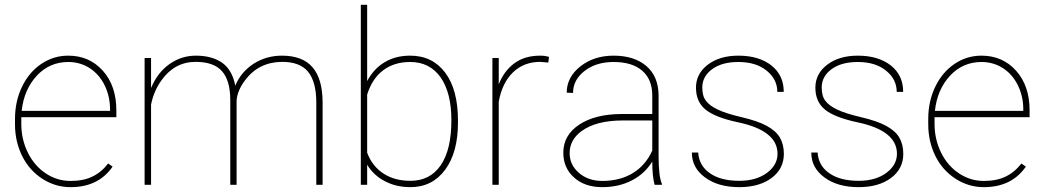

<svg xmlns="http://www.w3.org/2000/svg" viewBox="-20 -770 4349 800"><path d="M273.9 9.8C351.6 9.8 409.7 -18.6 449.2 -75.7C449.2 -75.7 430.7 -88.9 430.7 -88.9C430.7 -88.9 430.7 -88.9 430.7 -88.9C411.6 -64 389.6 -45.9 364.7 -34.2C339.8 -22 309.6 -16.1 273.9 -16.1C273.9 -16.1 273.9 -16.1 273.9 -16.1C236.8 -16.1 202.6 -26.4 170.9 -47.4C139.2 -68.4 114.3 -97.2 96.2 -133.8C78.1 -170.4 68.8 -210 68.8 -252.9C68.8 -252.9 68.8 -281.7 68.8 -281.7C68.8 -281.7 464.8 -281.7 464.8 -281.7C464.8 -281.7 464.8 -309.6 464.8 -309.6C464.8 -309.6 464.8 -309.6 464.8 -309.6C464.8 -377.9 446.3 -433.1 408.7 -475.1C371.1 -517.1 323.2 -538.1 264.2 -538.1C264.2 -538.1 264.2 -538.1 264.2 -538.1C223.6 -538.1 186.5 -526.9 152.3 -503.9C118.2 -481 91.3 -449.2 71.8 -408.7C52.2 -368.2 42.5 -323.2 42.5 -274.4C42.5 -274.4 42.5 -252.4 42.5 -252.4C42.5 -252.4 42.5 -252.4 42.5 -252.4C42.5 -203.6 52.7 -159.2 72.8 -119.1C92.8 -79.1 121.1 -47.9 156.7 -24.9C192.4 -2 231.4 9.8 273.9 9.8C273.9 9.8 273.9 9.8 273.9 9.8ZM264.2 -511.7C296.9 -511.7 326.7 -503.4 353.5 -486.3C379.9 -469.2 400.9 -445.3 416 -414.6C431.2 -383.8 438.5 -350.1 438.5 -314.5C438.5 -314.5 438.5 -308.1 438.5 -308.1C438.5 -308.1 70.3 -308.1 70.3 -308.1C70.3 -308.1 70.3 -308.1 70.3 -308.1C76.7 -367.2 97.7 -416 133.3 -454.6C168.9 -492.7 212.9 -511.7 264.2 -511.7C264.2 -511.7 264.2 -511.7 264.2 -511.7Z M965.8 -351.6C965.8 -351.6 965.8 -351.6 965.8 -351.6C967.8 -378.4 979.5 -406.7 1001 -435.5C1001 -435.5 1001 -435.5 1001 -435.5C1038.6 -485.8 1089.4 -511.2 1153.3 -512.2C1153.3 -512.2 1153.3 -512.2 1153.3 -512.2C1203.1 -512.7 1239.7 -499.5 1263.2 -471.7C1286.1 -443.8 1297.9 -400.9 1297.9 -342.8C1297.9 -342.8 1297.9 0 1297.9 0C1297.9 0 1324.2 0 1324.2 0C1324.2 0 1324.2 -344.7 1324.2 -344.7C1324.2 -344.7 1324.2 -344.7 1324.2 -344.7C1323.7 -409.2 1310.1 -457.5 1282.2 -489.7C1254.4 -522 1211.9 -538.1 1154.8 -538.1C1154.8 -538.1 1154.8 -538.1 1154.8 -538.1C1111.3 -538.1 1071.8 -526.9 1036.6 -504.4C1001.5 -481.4 976.1 -451.2 960.4 -413.1C960.4 -413.1 960.4 -413.1 960.4 -413.1C951.7 -457.5 933.1 -489.3 905.3 -508.8C877 -528.3 840.8 -538.1 796.4 -538.1C796.4 -538.1 796.4 -538.1 796.4 -538.1C755.9 -538.1 719.2 -526.4 686 -502.9C652.8 -479.5 627.4 -446.3 609.4 -403.3C609.4 -403.3 609.4 -528.3 609.4 -528.3C609.4 -528.3 582.5 -528.3 582.5 -528.3C582.5 -528.3 582.5 0 582.5 0C582.5 0 609.4 0 609.4 0C609.4 0 609.4 -334 609.4 -334C609.4 -334 609.4 -334 609.4 -334C616.7 -371.1 630.9 -404.8 652.8 -435.5C652.8 -435.5 652.8 -435.5 652.8 -435.5C689.5 -486.8 736.8 -512.2 794.9 -512.2C794.9 -512.2 794.9 -512.2 794.9 -512.2C845.2 -512.2 881.8 -499.5 904.8 -473.6C927.7 -447.8 939 -408.2 939.5 -355C939.5 -355 939.5 0 939.5 0C939.5 0 965.8 0 965.8 0C965.8 0 965.8 -351.6 965.8 -351.6Z M1888.2 -267.6C1888.2 -267.6 1888.2 -267.6 1888.2 -267.6C1888.2 -353 1870.6 -419.9 1835 -467.3C1799.3 -514.6 1751 -538.1 1689 -538.1C1689 -538.1 1689 -538.1 1689 -538.1C1648.9 -538.1 1613.8 -529.3 1583.5 -511.2C1552.7 -493.2 1528.3 -466.8 1509.8 -432.1C1509.8 -432.1 1509.8 -750 1509.8 -750C1509.8 -750 1483.4 -750 1483.4 -750C1483.4 -750 1483.4 0 1483.4 0C1483.4 0 1509.8 0 1509.8 0C1509.8 0 1509.8 -83.5 1509.8 -83.5C1509.8 -83.5 1509.8 -83.5 1509.8 -83.5C1527.8 -54.2 1552.2 -31.2 1583.5 -15.1C1614.7 1.5 1650.4 9.8 1689.9 9.8C1689.9 9.8 1689.9 9.8 1689.9 9.8C1751 9.8 1799.3 -14.6 1835 -63C1870.6 -111.3 1888.2 -176.8 1888.2 -259.3C1888.2 -259.3 1888.2 -267.6 1888.2 -267.6ZM1860.8 -269.5C1860.8 -187.5 1846.2 -125 1816.4 -81.5C1786.6 -38.1 1744.6 -16.6 1690.4 -16.6C1690.4 -16.6 1690.4 -16.6 1690.4 -16.6C1645.5 -16.6 1607.9 -26.9 1577.1 -47.4C1546.4 -67.4 1523.9 -96.2 1509.8 -133.8C1509.8 -133.8 1509.8 -376 1509.8 -376C1509.8 -376 1509.8 -376 1509.8 -376C1523.9 -420.9 1546.4 -454.6 1577.1 -477.5C1607.9 -500.5 1645 -511.7 1689.5 -511.7C1689.5 -511.7 1689.5 -511.7 1689.5 -511.7C1743.7 -511.7 1785.6 -490.2 1815.9 -447.8C1845.7 -404.8 1860.8 -345.2 1860.8 -269.5C1860.8 -269.5 1860.8 -269.5 1860.8 -269.5Z M2267.6 -532.7C2267.6 -532.7 2267.6 -532.7 2267.6 -532.7C2258.3 -536.1 2245.6 -538.1 2230.5 -538.1C2230.5 -538.1 2230.5 -538.1 2230.5 -538.1C2187 -538.1 2151.4 -527.3 2122.6 -505.9C2093.8 -484.4 2072.3 -455.1 2058.1 -418.5C2058.1 -418.5 2058.1 -528.3 2058.1 -528.3C2058.1 -528.3 2031.7 -528.3 2031.7 -528.3C2031.7 -528.3 2031.7 0 2031.7 0C2031.7 0 2058.1 0 2058.1 0C2058.1 0 2058.1 -346.2 2058.1 -346.2C2058.1 -346.2 2058.1 -346.2 2058.1 -346.2C2067.4 -398.4 2087.4 -439.5 2117.7 -468.8C2147.9 -497.6 2185.5 -512.2 2230.5 -512.2C2230.5 -512.2 2264.6 -509.3 2264.6 -509.3C2264.6 -509.3 2267.6 -532.7 2267.6 -532.7Z M2737.8 0C2737.8 0 2737.8 -4.4 2737.8 -4.4C2737.8 -4.4 2737.8 -4.4 2737.8 -4.4C2728.5 -25.4 2724.1 -64.5 2724.1 -122.6C2724.1 -122.6 2724.1 -375 2724.1 -375C2724.1 -375 2724.1 -375 2724.1 -375C2723.1 -426.8 2706.1 -466.8 2672.4 -495.6C2638.7 -523.9 2593.8 -538.1 2536.6 -538.1C2536.6 -538.1 2536.6 -538.1 2536.6 -538.1C2481.9 -538.1 2435.5 -522.9 2397.9 -493.2C2360.4 -463.4 2341.3 -426.8 2341.3 -383.8C2341.3 -383.8 2367.7 -382.8 2367.7 -382.8C2367.7 -382.8 2367.7 -382.8 2367.7 -382.8C2367.7 -419.4 2383.8 -449.7 2416 -474.6C2448.2 -499.5 2488.3 -511.7 2536.6 -511.7C2536.6 -511.7 2536.6 -511.7 2536.6 -511.7C2588.4 -511.7 2628.4 -499.5 2656.2 -475.1C2684.1 -450.7 2697.8 -416.5 2697.8 -372.1C2697.8 -372.1 2697.8 -294.9 2697.8 -294.9C2697.8 -294.9 2567.4 -294.9 2567.4 -294.9C2567.4 -294.9 2567.4 -294.9 2567.4 -294.9C2494.6 -294.4 2436.5 -279.3 2393.1 -250.5C2349.1 -221.2 2327.1 -182.1 2327.1 -133.8C2327.1 -133.8 2327.1 -133.8 2327.1 -133.8C2327.1 -91.3 2342.3 -56.6 2372.1 -30.3C2401.9 -3.4 2440.9 9.8 2489.7 9.8C2489.7 9.8 2489.7 9.8 2489.7 9.8C2535.2 9.8 2576.2 0.5 2612.3 -18.1C2648.4 -36.6 2676.8 -63 2697.8 -96.7C2697.8 -96.7 2697.8 -96.7 2697.8 -96.7C2697.8 -54.7 2701.2 -22.5 2707.5 0C2707.5 0 2737.8 0 2737.8 0ZM2489.7 -16.1C2450.2 -16.1 2418 -27.3 2392.1 -49.8C2366.2 -72.3 2353.5 -99.6 2353.5 -131.8C2353.5 -131.8 2353.5 -131.8 2353.5 -131.8C2353.5 -168.5 2369.6 -198.7 2402.3 -223.1C2402.3 -223.1 2402.3 -223.1 2402.3 -223.1C2442.4 -252.9 2500 -268.1 2575.7 -268.1C2575.7 -268.1 2697.8 -268.1 2697.8 -268.1C2697.8 -268.1 2697.8 -142.6 2697.8 -142.6C2697.8 -142.6 2697.8 -142.6 2697.8 -142.6C2679.7 -102.5 2653.3 -71.3 2617.7 -49.3C2582 -27.3 2539.1 -16.1 2489.7 -16.1C2489.7 -16.1 2489.7 -16.1 2489.7 -16.1Z M3219.7 -129.4C3219.7 -98.1 3205.1 -71.8 3175.8 -49.8C3146 -27.8 3107.9 -16.6 3060.5 -16.6C3060.5 -16.6 3060.5 -16.6 3060.5 -16.6C3009.3 -16.6 2968.3 -26.9 2938.5 -47.9C2908.2 -68.4 2891.6 -97.2 2889.2 -134.3C2889.2 -134.3 2862.8 -134.3 2862.8 -134.3C2862.8 -134.3 2862.8 -134.3 2862.8 -134.3C2862.8 -91.8 2880.9 -57.6 2917.5 -30.8C2953.6 -3.9 3001.5 9.8 3060.5 9.8C3060.5 9.8 3060.5 9.8 3060.5 9.8C3115.7 9.8 3160.6 -2.9 3194.8 -28.3C3229 -53.7 3246.1 -87.4 3246.1 -128.9C3246.1 -128.9 3246.1 -128.9 3246.1 -128.9C3246.1 -155.8 3240.2 -178.7 3229 -197.8C3217.8 -216.3 3199.2 -232.4 3173.8 -246.1C3148.4 -259.8 3113.8 -271.5 3070.3 -281.7C3026.9 -292 2993.7 -302.2 2970.7 -313.5C2947.8 -324.2 2931.6 -336.4 2921.4 -350.1C2911.1 -363.3 2906.2 -381.8 2906.2 -405.8C2906.2 -405.8 2906.2 -405.8 2906.2 -405.8C2906.2 -436 2919.9 -461.4 2946.8 -481.4C2973.6 -501.5 3010.3 -511.7 3056.6 -511.7C3056.6 -511.7 3056.6 -511.7 3056.6 -511.7C3105 -511.7 3144 -500 3173.8 -476.1C3203.6 -452.1 3218.8 -422.9 3218.8 -387.2C3218.8 -387.2 3245.6 -387.2 3245.6 -387.2C3245.6 -387.2 3245.6 -387.2 3245.6 -387.2C3245.6 -433.6 3228.5 -470.2 3193.8 -497.6C3159.2 -524.4 3113.8 -538.1 3056.6 -538.1C3056.6 -538.1 3056.6 -538.1 3056.6 -538.1C3004.4 -538.1 2961.9 -525.4 2929.2 -500.5C2896.5 -475.6 2879.9 -443.4 2879.9 -404.8C2879.9 -404.8 2879.9 -404.8 2879.9 -404.8C2879.9 -366.2 2892.6 -336.4 2918.5 -314.5C2944.3 -292.5 2989.7 -274.4 3055.7 -260.3C3055.7 -260.3 3055.7 -260.3 3055.7 -260.3C3165 -237.3 3219.7 -193.4 3219.7 -129.4C3219.7 -129.4 3219.7 -129.4 3219.7 -129.4Z M3717.3 -129.4C3717.3 -98.1 3702.6 -71.8 3673.3 -49.8C3643.6 -27.8 3605.5 -16.6 3558.1 -16.6C3558.1 -16.6 3558.1 -16.6 3558.1 -16.6C3506.8 -16.6 3465.8 -26.9 3436 -47.9C3405.8 -68.4 3389.2 -97.2 3386.7 -134.3C3386.7 -134.3 3360.4 -134.3 3360.4 -134.3C3360.4 -134.3 3360.4 -134.3 3360.4 -134.3C3360.4 -91.8 3378.4 -57.6 3415 -30.8C3451.2 -3.9 3499 9.8 3558.1 9.8C3558.1 9.8 3558.1 9.8 3558.1 9.8C3613.3 9.8 3658.2 -2.9 3692.4 -28.3C3726.6 -53.7 3743.7 -87.4 3743.7 -128.9C3743.7 -128.9 3743.7 -128.9 3743.7 -128.9C3743.7 -155.8 3737.8 -178.7 3726.6 -197.8C3715.3 -216.3 3696.8 -232.4 3671.4 -246.1C3646 -259.8 3611.3 -271.5 3567.9 -281.7C3524.4 -292 3491.2 -302.2 3468.3 -313.5C3445.3 -324.2 3429.2 -336.4 3418.9 -350.1C3408.7 -363.3 3403.8 -381.8 3403.8 -405.8C3403.8 -405.8 3403.8 -405.8 3403.8 -405.8C3403.8 -436 3417.5 -461.4 3444.3 -481.4C3471.2 -501.5 3507.8 -511.7 3554.2 -511.7C3554.2 -511.7 3554.2 -511.7 3554.2 -511.7C3602.5 -511.7 3641.6 -500 3671.4 -476.1C3701.2 -452.1 3716.3 -422.9 3716.3 -387.2C3716.3 -387.2 3743.2 -387.2 3743.2 -387.2C3743.2 -387.2 3743.2 -387.2 3743.2 -387.2C3743.2 -433.6 3726.1 -470.2 3691.4 -497.6C3656.7 -524.4 3611.3 -538.1 3554.2 -538.1C3554.2 -538.1 3554.2 -538.1 3554.2 -538.1C3502 -538.1 3459.5 -525.4 3426.8 -500.5C3394 -475.6 3377.4 -443.4 3377.4 -404.8C3377.4 -404.8 3377.4 -404.8 3377.4 -404.8C3377.4 -366.2 3390.1 -336.4 3416 -314.5C3441.9 -292.5 3487.3 -274.4 3553.2 -260.3C3553.2 -260.3 3553.2 -260.3 3553.2 -260.3C3662.6 -237.3 3717.3 -193.4 3717.3 -129.4C3717.3 -129.4 3717.3 -129.4 3717.3 -129.4Z M4079.1 9.8C4156.7 9.8 4214.8 -18.6 4254.4 -75.7C4254.4 -75.7 4235.8 -88.9 4235.8 -88.9C4235.8 -88.9 4235.8 -88.9 4235.8 -88.9C4216.8 -64 4194.8 -45.9 4169.9 -34.2C4145 -22 4114.7 -16.1 4079.1 -16.1C4079.1 -16.1 4079.1 -16.1 4079.1 -16.1C4042 -16.1 4007.8 -26.4 3976.1 -47.4C3944.3 -68.4 3919.4 -97.2 3901.4 -133.8C3883.3 -170.4 3874 -210 3874 -252.9C3874 -252.9 3874 -281.7 3874 -281.7C3874 -281.7 4270 -281.7 4270 -281.7C4270 -281.7 4270 -309.6 4270 -309.6C4270 -309.6 4270 -309.6 4270 -309.6C4270 -377.9 4251.5 -433.1 4213.9 -475.1C4176.3 -517.1 4128.4 -538.1 4069.3 -538.1C4069.3 -538.1 4069.3 -538.1 4069.3 -538.1C4028.8 -538.1 3991.7 -526.9 3957.5 -503.9C3923.3 -481 3896.5 -449.2 3877 -408.7C3857.4 -368.2 3847.7 -323.2 3847.7 -274.4C3847.7 -274.4 3847.7 -252.4 3847.7 -252.4C3847.7 -252.4 3847.7 -252.4 3847.7 -252.4C3847.7 -203.6 3857.9 -159.2 3877.9 -119.1C3897.9 -79.1 3926.3 -47.9 3961.9 -24.9C3997.6 -2 4036.6 9.8 4079.1 9.8C4079.1 9.8 4079.1 9.8 4079.1 9.8ZM4069.3 -511.7C4102.1 -511.7 4131.8 -503.4 4158.7 -486.3C4185.1 -469.2 4206.1 -445.3 4221.2 -414.6C4236.3 -383.8 4243.7 -350.1 4243.7 -314.5C4243.7 -314.5 4243.7 -308.1 4243.7 -308.1C4243.7 -308.1 3875.5 -308.1 3875.5 -308.1C3875.5 -308.1 3875.5 -308.1 3875.5 -308.1C3881.8 -367.2 3902.8 -416 3938.5 -454.6C3974.1 -492.7 4018.1 -511.7 4069.3 -511.7C4069.3 -511.7 4069.3 -511.7 4069.3 -511.7Z"/></svg>

Font: WOX
Style: Regular
Weight: 500
Designer: Google
Foundry: ""
Version: ""